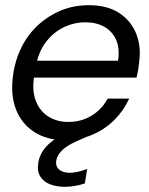

<svg xmlns="http://www.w3.org/2000/svg" viewBox="-20 -528 576 740"><path d="M229 12Q161 12 112.5 -19Q64 -50 42 -105.5Q20 -161 30 -236Q38 -296 63 -346Q88 -396 127.5 -432Q167 -468 216 -488Q265 -508 323 -508Q394 -508 440 -477.5Q486 -447 505.5 -396.5Q525 -346 516 -287Q515 -274 512.5 -259Q510 -244 506 -229H92L103 -294H435Q442 -342 427.5 -374.5Q413 -407 382.5 -424.5Q352 -442 309 -442Q266 -442 226 -423Q186 -404 157 -366Q128 -328 118 -271L113 -243Q102 -183 117 -142Q132 -101 165.5 -79.5Q199 -58 242 -58Q294 -58 333.5 -82.5Q373 -107 395 -148H478Q457 -102 421 -66Q385 -30 336.5 -9Q288 12 229 12ZM229 192Q199 192 173.5 182.5Q148 173 135 152Q122 131 128 97Q132 73 147 51Q162 29 191 8.5Q220 -12 267 -31L324 -54L337 -11L274 17Q236 34 218.5 52Q201 70 197 89Q193 112 207.5 125Q222 138 249 138Q263 138 281 134Q299 130 316 123L307 179Q289 185 269 188.5Q249 192 229 192Z"/></svg>

Font: DM Sans 36pt
Style: Italic
Weight: 400
Italic angle: -10°
Designer: Colophon Foundry, Jonny Pinhorn
Foundry: Colophon Foundry
Version: Version 4.004;gftools[0.9.30]